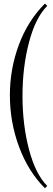

<svg xmlns="http://www.w3.org/2000/svg" viewBox="-20 -795 292 1054"><path d="M239.3 -762.7Q174.8 -698.2 139.2 -562.5Q103.5 -426.8 103.5 -268.6Q103.5 -110.4 139.2 25.4Q174.8 161.1 239.3 225.6L226.6 238.3Q134.8 146.5 84.5 10.7Q34.2 -125 34.2 -272.5Q34.2 -416 83.5 -548.8Q132.8 -681.6 226.6 -775.4Z"/></svg>

Font: FoglihtenNo07
Style: Regular
Weight: 500
Designer: gluk (gluksza@wp.pl)
Foundry: gluk (gluksza@wp.pl)
Version: Version 0.871